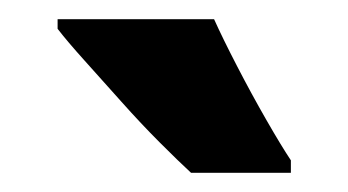

<svg xmlns="http://www.w3.org/2000/svg" viewBox="-20 -786 363 200"><path d="M203 -766Q212 -746 227 -717Q242 -688 257.5 -661Q273 -634 283 -619V-606H179Q166 -618 146.5 -637.5Q127 -657 106.5 -680Q86 -703 68 -723Q50 -743 40 -756V-766Z"/></svg>

Font: Noto Sans Telugu ExtraCondensed ExtraBold
Style: Regular
Weight: 800
Width: 2
Designer: Jelle Bosma - Monotype Design Team
Foundry: Monotype Imaging Inc.
Version: Version 2.005; ttfautohint (v1.8.4.7-5d5b)